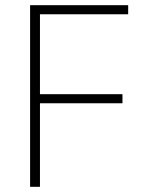

<svg xmlns="http://www.w3.org/2000/svg" viewBox="-20 -720 568 740"><path d="M96 -700H474V-665H134V-357H452V-322H134V0H96Z"/></svg>

Font: Sarabun Thin
Style: Regular
Weight: 250
Designer: Suppakit Chalermlarp | Katatrad Co.,Ltd.
Foundry: Cadson Demak Co.,Ltd.
Version: Version 1.000; ttfautohint (v1.6)